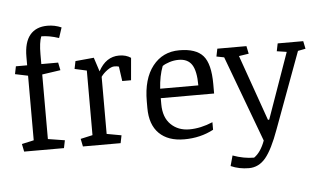

<svg xmlns="http://www.w3.org/2000/svg" viewBox="-61 -863 1972 1187"><g transform="rotate(-5 925.0 -270.0)"><path d="M214.4 -590.3V-529.8H318.8L328.6 -481.9L214.4 -465.3V-64.5L318.4 -47.9L308.6 0H61.5L51.8 -47.9L126.5 -64.5V-465.3L46.9 -481.9L56.6 -529.8H126.5V-582.5Q126.5 -672.9 164.1 -717.8Q201.7 -762.7 272.5 -762.7Q317.9 -762.7 358.9 -744.6L337.9 -680.7Q277.8 -700.7 229 -700.7Q214.4 -664.1 214.4 -590.3Z M697.8 -540.5Q740.7 -540.5 770.5 -520L758.3 -381.8H703.6L690.9 -472.2Q681.2 -476.1 662.6 -476.1Q644 -476.1 619.1 -458.3Q594.2 -440.4 579.1 -418.9V-64.5L669.9 -47.9L660.2 0H426.3L416.5 -47.9L491.2 -64.5V-465.3L416.5 -481.9L426.3 -529.8L541 -540.5L569.3 -453.6Q615.7 -540.5 697.8 -540.5Z M1169.9 -314Q1169.9 -402.8 1144.3 -442.4Q1118.7 -481.9 1062 -481.9Q1033.2 -481.9 1005.4 -473.1Q977.5 -464.4 960.9 -452.6Q938 -393.6 933.1 -314ZM843.8 -202.1V-242.7Q843.8 -382.8 905.8 -461.7Q967.8 -540.5 1071.3 -540.5Q1174.8 -540.5 1218.8 -490Q1262.7 -439.5 1262.7 -314V-255.4H931.6V-218.3Q931.6 -136.2 976.8 -92Q1022 -47.9 1091.8 -47.9Q1161.6 -47.9 1236.8 -79.6V-32.7Q1154.8 10.7 1054.7 10.7Q954.6 10.7 899.2 -43.9Q843.8 -98.6 843.8 -202.1Z M1325.2 200.2 1342.8 136.2Q1411.1 161.1 1474.6 161.1Q1517.1 131.8 1543 61L1344.2 -472.7L1296.9 -481.9L1306.6 -529.8H1487.3L1497.1 -481.9L1436 -472.7L1580.1 -64.5H1587.9L1732.4 -472.7L1671.4 -481.9L1681.2 -529.8H1839.8L1849.6 -481.9L1802.2 -472.7L1627.9 -1Q1584 120.6 1541.3 171.9Q1498.5 223.1 1437.5 223.1Q1376.5 223.1 1325.2 200.2Z"/></g></svg>

Font: NoticiaText-Regular
Style: Regular
Weight: 400
Designer: JM Sole
Foundry: JM Sole
Version: Version 1.003